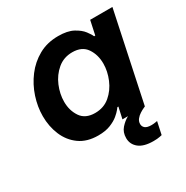

<svg xmlns="http://www.w3.org/2000/svg" viewBox="-164 -678 964 994"><g transform="rotate(-30 317.5 -181.0)"><path d="M473 178Q415 178 386 154.5Q357 131 357 94Q357 59 377.5 36Q398 13 422 0H389L404 -68H398Q398 -68 389 -56.5Q380 -45 361.5 -29.5Q343 -14 313 -2Q283 10 240 10Q173 10 128.5 -22Q84 -54 62 -106.5Q40 -159 40 -220Q40 -276 58.5 -332.5Q77 -389 112.5 -436Q148 -483 199 -511.5Q250 -540 316 -540Q371 -540 404.5 -522Q438 -504 455 -481.5Q472 -459 477 -446H484L502 -530H635L523 0Q523 0 513 4.5Q503 9 489.5 17.5Q476 26 466 38.5Q456 51 456 67Q456 82 467.5 91.5Q479 101 505 101Q517 101 528.5 99Q540 97 540 97L524 172Q524 172 510 175Q496 178 473 178ZM337 -431Q286 -431 249 -400Q212 -369 192.5 -322.5Q173 -276 173 -229Q173 -177 199.5 -138Q226 -99 284 -99Q336 -99 372.5 -130Q409 -161 428.5 -207.5Q448 -254 448 -300Q448 -353 421.5 -392Q395 -431 337 -431Z"/></g></svg>

Font: Be Vietnam Pro SemiBold
Style: Italic
Weight: 600
Italic angle: -12°
Designer: Lam Bao, Tony Le, Vietanh Nguyen
Foundry: Yellow Type Foundry
Version: Version 1.002; ttfautohint (v1.8.3)